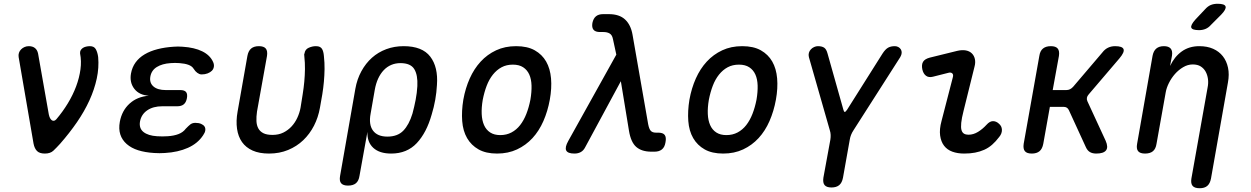

<svg xmlns="http://www.w3.org/2000/svg" viewBox="-20 -805 6640 1019"><path d="M158 -43 79 -502Q77 -514 80.5 -524.5Q84 -535 92 -543Q100 -551 110.5 -555.5Q121 -560 133 -560Q153 -560 165.5 -550Q178 -540 182 -521L239 -198Q244 -174 255.5 -166.5Q267 -159 279 -172Q313 -212 340 -256.5Q367 -301 384 -346.5Q401 -392 407 -436.5Q413 -481 405 -521Q404 -531 408 -538Q412 -545 419 -550Q426 -555 436.5 -557.5Q447 -560 457 -560Q480 -560 489 -543Q498 -526 501 -502Q506 -446 493.5 -388Q481 -330 454.5 -272Q428 -214 388.5 -156.5Q349 -99 299 -42Q279 -20 263 -5Q247 10 218 10Q190 10 176.5 -3.5Q163 -17 158 -43Z M1111 -476Q1117 -463 1115 -450.5Q1113 -438 1104.5 -429.5Q1096 -421 1082 -415.5Q1068 -410 1050 -410Q1043 -410 1037.5 -412.5Q1032 -415 1027 -418.5Q1022 -422 1017 -427.5Q1012 -433 1007 -441Q999 -454 980 -461Q961 -468 933 -470Q921 -471 909 -471Q897 -471 885 -470Q841 -467 812.5 -449.5Q784 -432 778 -399Q772 -366 794 -346.5Q816 -327 860 -327H937Q959 -327 967.5 -316.5Q976 -306 972 -284Q968 -262 955.5 -251.5Q943 -241 921 -241H841Q793 -241 761.5 -219.5Q730 -198 723 -160Q717 -124 741.5 -104.5Q766 -85 813 -82Q827 -81 841.5 -81Q856 -81 870 -82Q903 -84 927.5 -93.5Q952 -103 966 -122L979 -135Q985 -141 990.5 -145Q996 -149 1002.5 -151Q1009 -153 1017 -153Q1035 -153 1047.5 -147.5Q1060 -142 1065.5 -133.5Q1071 -125 1069.5 -113Q1068 -101 1058 -87Q1030 -44 977.5 -20.5Q925 3 855 7Q841 8 826.5 8Q812 8 798 7Q750 4 713.5 -7.5Q677 -19 652.5 -40.5Q628 -62 618.5 -91.5Q609 -121 616 -159Q627 -218 667.5 -255Q708 -292 770 -297Q719 -300 693 -333.5Q667 -367 675 -414Q681 -448 699.5 -473.5Q718 -499 747.5 -516.5Q777 -534 816 -544Q855 -554 901 -557Q913 -558 924.5 -558Q936 -558 949 -557Q1012 -553 1053.5 -532.5Q1095 -512 1111 -476Z M1293 -508Q1298 -535 1313 -547.5Q1328 -560 1354 -560Q1380 -560 1390.5 -547.5Q1401 -535 1397 -508L1344 -213Q1340 -185 1341 -162.5Q1342 -140 1351 -123.5Q1360 -107 1378 -98Q1396 -89 1426 -89Q1459 -89 1484 -101.5Q1509 -114 1527.5 -134Q1546 -154 1558 -180Q1570 -206 1575 -233Q1581 -271 1586.5 -305Q1592 -339 1595 -372Q1598 -405 1598.5 -438Q1599 -471 1595 -508Q1595 -512 1594.5 -515Q1594 -518 1596 -521Q1599 -543 1618.5 -551.5Q1638 -560 1656 -560Q1670 -560 1677.5 -556Q1685 -552 1689 -545.5Q1693 -539 1695.5 -529.5Q1698 -520 1699 -508Q1703 -472 1702.5 -438.5Q1702 -405 1699 -371.5Q1696 -338 1690.5 -304Q1685 -270 1678 -233Q1669 -182 1646.5 -138Q1624 -94 1589.5 -61Q1555 -28 1509 -9Q1463 10 1408 10Q1356 10 1320.5 -6Q1285 -22 1264.5 -51Q1244 -80 1238 -121.5Q1232 -163 1241 -213Z M1827 180Q1801 180 1790.5 167.5Q1780 155 1785 128L1866 -334Q1875 -385 1898 -427Q1921 -469 1954 -498.5Q1987 -528 2030 -544Q2073 -560 2122 -560Q2221 -560 2263.5 -504.5Q2306 -449 2299 -354Q2297 -315 2290 -275.5Q2283 -236 2271 -197Q2244 -101 2192 -45.5Q2140 10 2056 10Q1994 10 1961 -20.5Q1928 -51 1930 -105L1888 128Q1884 155 1869 167.5Q1854 180 1827 180ZM2036 -80Q2090 -80 2120.5 -111.5Q2151 -143 2169 -202Q2179 -239 2186 -275.5Q2193 -312 2195 -348Q2198 -407 2178.5 -438.5Q2159 -470 2105 -470Q2079 -470 2056.5 -460.5Q2034 -451 2016.5 -432.5Q1999 -414 1987 -388Q1975 -362 1969 -328L1947 -202Q1936 -144 1959.5 -112Q1983 -80 2036 -80Z M2618 10Q2559 10 2520 -12Q2481 -34 2459 -72Q2437 -110 2433 -162.5Q2429 -215 2439 -276Q2450 -337 2473 -388.5Q2496 -440 2531 -478Q2566 -516 2613 -538Q2660 -560 2719 -560Q2779 -560 2818 -538Q2857 -516 2878.5 -478.5Q2900 -441 2904.5 -389Q2909 -337 2898 -276Q2887 -215 2864 -162.5Q2841 -110 2806 -72Q2771 -34 2724 -12Q2677 10 2618 10ZM2635 -88Q2668 -88 2694.5 -102Q2721 -116 2740.5 -141Q2760 -166 2773.5 -200.5Q2787 -235 2795 -276Q2802 -317 2801 -351Q2800 -385 2789 -409.5Q2778 -434 2756.5 -448Q2735 -462 2702 -462Q2668 -462 2642 -448Q2616 -434 2596 -409Q2576 -384 2563 -350Q2550 -316 2542 -275Q2535 -234 2536.5 -200Q2538 -166 2549 -141Q2560 -116 2581.5 -102Q2603 -88 2635 -88Z M3086 -24Q3077 -6 3062.5 2Q3048 10 3029 10Q2993 10 2985 -6.5Q2977 -23 2996 -57L3251 -515L3233 -598Q3229 -619 3216 -627Q3203 -635 3183 -635H3164Q3140 -635 3130 -647Q3120 -659 3124 -683Q3129 -707 3143 -718.5Q3157 -730 3181 -730H3211Q3267 -730 3297.5 -701.5Q3328 -673 3337 -621L3420 -146Q3425 -120 3434 -110.5Q3443 -101 3461 -101H3473Q3499 -101 3508 -88.5Q3517 -76 3512 -50Q3508 -24 3493 -12Q3478 0 3454 0H3437Q3386 0 3357 -25Q3328 -50 3318 -112L3275 -374Z M3818 10Q3759 10 3720 -12Q3681 -34 3659 -72Q3637 -110 3633 -162.5Q3629 -215 3639 -276Q3650 -337 3673 -388.5Q3696 -440 3731 -478Q3766 -516 3813 -538Q3860 -560 3919 -560Q3979 -560 4018 -538Q4057 -516 4078.5 -478.5Q4100 -441 4104.5 -389Q4109 -337 4098 -276Q4087 -215 4064 -162.5Q4041 -110 4006 -72Q3971 -34 3924 -12Q3877 10 3818 10ZM3835 -88Q3868 -88 3894.5 -102Q3921 -116 3940.5 -141Q3960 -166 3973.5 -200.5Q3987 -235 3995 -276Q4002 -317 4001 -351Q4000 -385 3989 -409.5Q3978 -434 3956.5 -448Q3935 -462 3902 -462Q3868 -462 3842 -448Q3816 -434 3796 -409Q3776 -384 3763 -350Q3750 -316 3742 -275Q3735 -234 3736.5 -200Q3738 -166 3749 -141Q3760 -116 3781.5 -102Q3803 -88 3835 -88Z M4393 190Q4367 190 4356.5 177.5Q4346 165 4350 138L4387 -64Q4389 -77 4388.5 -89.5Q4388 -102 4384 -114L4273 -502Q4270 -514 4273 -524.5Q4276 -535 4283.5 -543Q4291 -551 4301 -555.5Q4311 -560 4321 -560Q4342 -560 4354 -552Q4366 -544 4372 -521L4456 -223Q4459 -211 4463.5 -211Q4468 -211 4476 -223L4664 -521Q4679 -544 4693.5 -552Q4708 -560 4729 -560Q4739 -560 4747.5 -555.5Q4756 -551 4761 -543Q4766 -535 4765.5 -524.5Q4765 -514 4758 -502L4510 -114Q4502 -102 4497 -89.5Q4492 -77 4490 -64L4454 138Q4449 165 4434 177.5Q4419 190 4393 190Z M4932 -398Q4909 -392 4894.5 -403Q4880 -414 4875 -437Q4870 -462 4879 -477Q4888 -492 4914 -499L5060 -535Q5086 -541 5105.5 -537.5Q5125 -534 5137.5 -522Q5150 -510 5154 -491.5Q5158 -473 5152 -451L5094 -217Q5084 -178 5081.5 -153Q5079 -128 5083 -114.5Q5087 -101 5096.5 -95.5Q5106 -90 5120 -90Q5146 -90 5170.5 -105Q5195 -120 5216 -143Q5233 -162 5250 -162Q5267 -162 5281 -149Q5297 -136 5297.5 -116Q5298 -96 5283 -78Q5265 -54 5245.5 -37Q5226 -20 5203.5 -10Q5181 0 5155 5Q5129 10 5097 10Q5062 10 5034.5 0Q5007 -10 4990.5 -31.5Q4974 -53 4969.5 -86Q4965 -119 4977 -163L5037 -395Q5041 -409 5034 -415.5Q5027 -422 5015 -419Z M5456 10Q5430 10 5419.5 -2.5Q5409 -15 5413 -42L5496 -508Q5500 -535 5515.5 -547.5Q5531 -560 5557 -560Q5583 -560 5593.5 -547.5Q5604 -535 5600 -508L5567 -327H5639Q5650 -327 5659 -331.5Q5668 -336 5676 -345L5831 -527Q5844 -544 5861 -552Q5878 -560 5898 -560Q5937 -560 5943 -544Q5949 -528 5921 -495L5758 -304Q5750 -295 5748.5 -286Q5747 -277 5751 -268L5848 -58Q5863 -24 5850 -7Q5837 10 5798 10Q5778 10 5764.5 2Q5751 -6 5743 -24L5653 -220Q5649 -229 5642 -233.5Q5635 -238 5624 -238H5552L5517 -42Q5512 -15 5497 -2.5Q5482 10 5456 10Z M6407 -673Q6394 -658 6378 -651.5Q6362 -645 6344 -645Q6307 -645 6302.5 -658.5Q6298 -672 6325 -702L6375 -755Q6390 -772 6406 -778.5Q6422 -785 6442 -785Q6480 -785 6484.5 -770.5Q6489 -756 6461 -727ZM6167 -316 6118 -42Q6114 -15 6099 -2.5Q6084 10 6057 10Q6031 10 6020.5 -2.5Q6010 -15 6015 -42L6097 -509Q6102 -535 6117 -547.5Q6132 -560 6157 -560Q6182 -560 6193 -547.5Q6204 -535 6200 -509L6190 -455Q6213 -504 6252 -532Q6291 -560 6345 -560Q6387 -560 6418.5 -546Q6450 -532 6470 -506.5Q6490 -481 6497.5 -445.5Q6505 -410 6497 -367L6407 143Q6402 169 6387.5 181.5Q6373 194 6347 194Q6320 194 6309.5 181.5Q6299 169 6303 143L6389 -340Q6394 -364 6391 -386Q6388 -408 6378.5 -425Q6369 -442 6352.5 -452.5Q6336 -463 6310 -463Q6284 -463 6259.5 -448.5Q6235 -434 6216 -412.5Q6197 -391 6184 -365Q6171 -339 6167 -316Z"/></svg>

Font: Maple Mono NL Medium
Style: Italic
Weight: 500
Italic angle: -10°
Monospace: yes
Designer: subframe7536
Version: Version 7.000